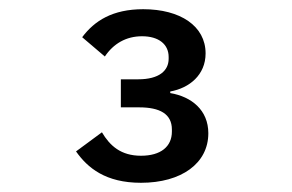

<svg xmlns="http://www.w3.org/2000/svg" viewBox="-20 -724 640 421"><path d="M283 -550.1H245V-488.6H285.2C330.6 -488.6 356.9 -474.1 356.9 -440V-435.4C356.9 -402.7 332.7 -382.5 289.1 -382.5C245 -382.5 220.9 -404.5 203.5 -433.9L146.7 -392C172.2 -355.8 211.6 -323.2 289.1 -323.2C377.8 -323.2 436.8 -365.8 436.8 -431.8C436.8 -482.6 399.9 -512.1 353.3 -519.9V-523.4C395.2 -530.9 430.8 -559.7 430.8 -606.9C430.8 -666.9 375.4 -703.8 294 -703.8C226.6 -703.8 187.1 -678.3 160.2 -642.4L209.9 -600.1C228.7 -628.2 256.4 -644.5 291.5 -644.5C328.1 -644.5 349.8 -626.8 349.8 -599.1V-595.2C349.8 -569.2 329.2 -550.1 283 -550.1Z"/></svg>

Font: Margiela Mono Medium
Style: Regular
Weight: 500
Designer: Mike Abbink, Paul van der Laan, Pieter van Rosmalen
Foundry: Bold Monday
Version: Version 2.003 2021